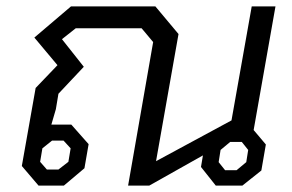

<svg xmlns="http://www.w3.org/2000/svg" viewBox="-20 -578 910 598"><path d="M770 -173 808 -128 794 -47 735 0H652L606 -58L612 -94L445 0H379L457 -447L421 -490H216L173 -456L241 -370L162 -286L154 -238L140 -190H202L256 -129L243 -54L179 0H100L48 -61L91 -304L159 -375L87 -461L201 -558H464L536 -472L466 -76L701 -203L764 -558H838ZM112 -116 105 -74 126 -50H162L193 -74L200 -116L178 -140H142ZM753 -111 733 -136H697L667 -111L661 -73L681 -48H717L747 -73Z"/></svg>

Font: Chakra Petch
Style: Italic
Weight: 400
Italic angle: -10°
Designer: Katatrad Aksorn Co.,Ltd.
Foundry: Cadson Demak Co.,Ltd.
Version: Version 1.000; ttfautohint (v1.6)